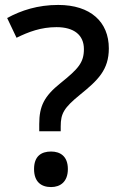

<svg xmlns="http://www.w3.org/2000/svg" viewBox="-20 -744 487 778"><path d="M139 -241V-212H226V-232C226 -284 239 -307 304 -360C377 -419 421 -461 421 -548C421 -655 347 -724 216 -724C133 -724 66 -702 9 -671L47 -591C96 -615 146 -634 209 -634C280 -634 320 -602 320 -545C320 -490 297 -465 225 -407C159 -354 139 -314 139 -241ZM118 -59C118 -7 147 14 187 14C224 14 255 -7 255 -59C255 -111 224 -130 187 -130C147 -130 118 -111 118 -59Z"/></svg>

Font: Noto Sans Bassa Vah Medium
Style: Regular
Weight: 500
Designer: Monotype Design Team
Foundry: Monotype Imaging Inc.
Version: Version 2.002